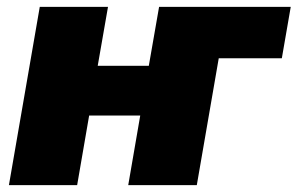

<svg xmlns="http://www.w3.org/2000/svg" viewBox="-20 -540 868 560"><path d="M444 -520 414 -348H265L295 -520H96L6 0H205L240 -203H389L354 0H554L618 -370H802L828 -520Z"/></svg>

Font: Fixel Display 20240404 Black
Style: Italic
Weight: 900
Italic angle: -10°
Designer: AlfaBravo + MacPaw
Foundry: Kyrylo Tkachov, Marchela Mozhyna, Serhii Makarenko, Maria Weinstein, Zakhar Kryvoshyya
Version: Version 1.211;Glyphs 3.2 (3225)